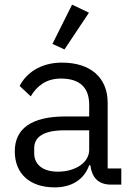

<svg xmlns="http://www.w3.org/2000/svg" viewBox="-20 -799 574 831"><path d="M365 -744 292 -779 207 -609 259 -585ZM505 0V-70H446V-354C446 -463 372 -528 248 -528C155 -528 93 -482 65 -427L113 -382C141 -429 182 -459 244 -459C326 -459 366 -419 366 -346V-295H264C114 -295 44 -241 44 -144C44 -48 108 12 217 12C289 12 344 -21 366 -84H371C377 -36 401 0 460 0ZM230 -56C168 -56 128 -85 128 -136V-157C128 -207 169 -235 260 -235H366V-150C366 -97 309 -56 230 -56Z"/></svg>

Font: IBM Plex Arabic
Style: Regular
Weight: 400
Designer: Mike Abbink, Paul van der Laan, Pieter van Rosmalen, Wael Morcos, Khajak Apelian
Foundry: Bold Monday
Version: Version 1.0